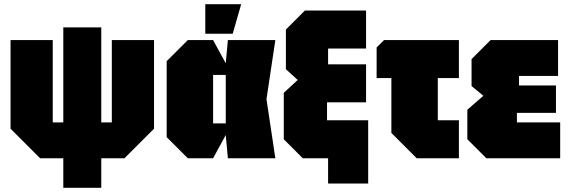

<svg xmlns="http://www.w3.org/2000/svg" viewBox="-20 -750 2695 910"><path d="M170 0 30 -140V-560H230V-170H280V-620H460V-170H510V-560H710V-140L570 0H460V140H280V0Z M870 0 770 -100V-460L870 -560H990L1050 -450L1060 -560H1285L1243 -280L1285 0H1060L1050 -110L990 0ZM990 -165H1050V-395H990ZM953 -590V-730H1123L1083 -590Z M1415 0 1325 -90V-310L1391 -371L1335 -422V-610L1425 -700H1715V-520H1535V-445H1715V-265H1530V-180H1725V120H1535V0Z M1835 -120V-380H1765V-525L1800 -560H2155V-380H2055V-180H2155V0H1955Z M2285 0 2195 -90V-230L2271 -296L2215 -342V-470L2305 -560H2625V-390H2440V-345H2615V-215H2430V-170H2635V0Z"/></svg>

Font: Tektur Condensed Black
Style: Regular
Weight: 900
Width: 3
Designer: Adam Jagosz
Foundry: Adam Jagosz
Version: Version 1.005;gftools[0.9.30]